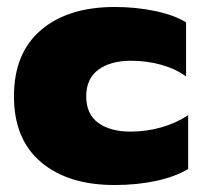

<svg xmlns="http://www.w3.org/2000/svg" viewBox="-20 -515 579 550"><path d="M20 -239Q20 -363 97.5 -429Q175 -495 309 -495Q369 -495 424 -483.5Q479 -472 513 -451V-296Q483 -318 441.5 -329.5Q400 -341 355 -341Q297 -341 262 -315.5Q227 -290 227 -239Q227 -188 261.5 -163Q296 -138 354 -138Q399 -138 441.5 -150Q484 -162 519 -185V-31Q483 -9 428 3Q373 15 308 15Q175 15 97.5 -50.5Q20 -116 20 -239Z"/></svg>

Font: Prompt ExtraBold
Style: Regular
Weight: 800
Designer: Katatrad Team
Foundry: CadsonDemak
Version: Version 1.001